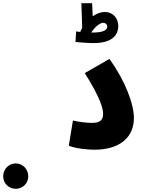

<svg xmlns="http://www.w3.org/2000/svg" viewBox="-406 -933 894 1203"><path d="M180 -663C310 -663 335 -725 335 -769C335 -819 302 -858 251 -858C226 -858 199 -848 175 -831L171 -913H104L109 -758C105 -750 100 -742 97 -733C87 -734 78 -735 71 -736L67 -670C86 -668 145 -663 180 -663ZM241 -790C256 -790 266 -779 266 -767C266 -749 251 -729 173 -729C171 -729 168 -729 166 -729C183 -757 216 -790 241 -790ZM25 -20C73 0 155 5 185 5C359 5 433 -85 433 -193C433 -281 379 -426 280 -564L125 -475C223 -320 240 -252 240 -220C240 -177 217 -163 168 -163C145 -163 89 -168 51 -178ZM-307 250C-263 250 -229 215 -229 172C-229 127 -263 91 -307 91C-352 91 -386 127 -386 172C-386 215 -352 250 -307 250Z"/></svg>

Font: Noto Sans Arabic UI XCn Bk
Style: Regular
Weight: 900
Width: 2
Designer: Monotype Design Team, Nadine Chahine and Nizar Qandah
Foundry: Monotype Imaging Inc.
Version: Version 2.010